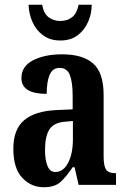

<svg xmlns="http://www.w3.org/2000/svg" viewBox="-20 -776 533 806"><path d="M163 10Q111 10 73.5 -29.5Q36 -69 36 -152Q36 -233 81.5 -271.5Q127 -310 218 -314L285 -317V-373Q285 -430 273.5 -460.5Q262 -491 230 -491Q201 -491 188.5 -462Q176 -433 176 -382Q70 -382 70 -448Q70 -498 119 -523Q168 -548 241 -548Q327 -548 371 -509.5Q415 -471 415 -377V-120Q415 -79 425.5 -64Q436 -49 464 -49H467V0H310L293 -74H285Q258 -34 234 -12Q210 10 163 10ZM212 -54Q246 -54 266 -92.5Q286 -131 286 -191V-268L252 -265Q205 -261 187 -232Q169 -203 169 -147Q169 -104 179.5 -79Q190 -54 212 -54ZM233 -606Q190 -606 160.5 -628Q131 -650 116 -684.5Q101 -719 100 -756H157Q163 -720 183.5 -704Q204 -688 233 -688Q263 -688 283 -704Q303 -720 310 -756H365Q365 -719 350 -684.5Q335 -650 306 -628Q277 -606 233 -606Z"/></svg>

Font: Noto Serif Armenian ExtraCondensed
Style: Bold
Weight: 700
Width: 2
Designer: Monotype Design Team
Foundry: Monotype Imaging Inc.
Version: Version 2.008; ttfautohint (v1.8.4.7-5d5b)